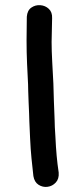

<svg xmlns="http://www.w3.org/2000/svg" viewBox="-20 -737 330 759"><path d="M112 -41Q116 -17 132.5 -6.5Q149 4 168 1.5Q187 -1 200.5 -15.5Q214 -30 212 -55Q207 -88 204 -121Q201 -154 199 -197Q196 -240 196 -261Q195 -281 193 -338Q191 -394 191 -407Q189 -445 186.5 -491Q184 -537 184 -571Q184 -591 186 -665Q187 -689 173 -702Q159 -715 139.5 -716.5Q120 -718 104 -707Q88 -696 86 -671Q85 -625 85 -577.5Q85 -530 87 -485Q90 -422 91 -403Q91 -397 91.5 -378.5Q92 -360 93 -335.5Q94 -311 95 -289.5Q96 -268 96 -257L99 -190Q101 -146 104.5 -111Q108 -76 112 -41Z"/></svg>

Font: Balsamiq Sans
Style: Regular
Weight: 400
Designer: Michael Angeles
Foundry: Balsamiq SRL
Version: Version 1.020; ttfautohint (v1.8.4.7-5d5b);gftools[0.9.26]